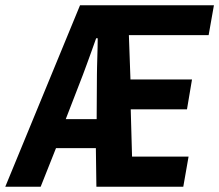

<svg xmlns="http://www.w3.org/2000/svg" viewBox="-70 -707 830 727"><path d="M-50 0 233 -687H740L720 -574H418L424 -406H657L638 -293H425L430 -114H644L624 0H295L293 -146H142L84 0ZM179 -256H296L297 -424Q297 -436 297.5 -453.5Q298 -471 298.5 -490.5Q299 -510 299.5 -528.5Q300 -547 300 -562H294Q287 -542 277.5 -515.5Q268 -489 259 -464.5Q250 -440 244 -424Z"/></svg>

Font: Archivo ExtraCondensed
Style: Bold Italic
Weight: 700
Width: 2
Italic angle: -10°
Designer: Hector Gatti
Foundry: Omnibus-Type
Version: Version 2.001